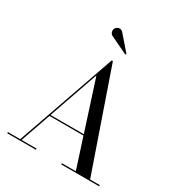

<svg xmlns="http://www.w3.org/2000/svg" viewBox="-221 -1125 1192 1274"><g transform="rotate(30 375.0 -487.5)"><path d="M306 -908.5 440.5 -844 446 -850.5 348.5 -963C329.5 -985 302 -974 292.5 -957.5C283 -941 289 -916.5 306 -908.5ZM23.5 -9V0H243.5V-9H128.5L209 -239.5H469.5L544 -9H437.5V0H727.5V-9H653.5L391.5 -765H382.5L118 -9ZM344.5 -628 467 -248.5H212Z"/></g></svg>

Font: Bodoni* 24
Style: Regular
Weight: 400
Version: Version 2.3